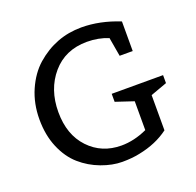

<svg xmlns="http://www.w3.org/2000/svg" viewBox="-127 -850 1013 994"><g transform="rotate(-20 379.5 -352.5)"><path d="M420 -716Q522 -716 629 -673V-510H557L539 -614Q485 -636 422 -636Q302 -636 230.5 -552.5Q159 -469 159 -344Q159 -219 229.5 -144.5Q300 -70 408 -70Q478 -70 550 -103V-262L451 -295V-339H734V-295L643 -262V-68Q575 -17 479 2Q437 11 383 11Q329 11 268.5 -11.5Q208 -34 160 -76Q112 -118 83 -186.5Q54 -255 54 -342Q54 -429 86 -502Q118 -575 170 -621Q279 -716 420 -716Z"/></g></svg>

Font: Belgrano
Style: Regular
Weight: 400
Designer: Daniel Hernandez
Foundry: Daniel Hernndez
Version: Version 1.003